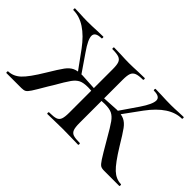

<svg xmlns="http://www.w3.org/2000/svg" viewBox="-77 -711 953 953"><g transform="rotate(45 400.0 -234.0)"><path d="M589 -121Q557 -177 541.5 -198.5Q526 -220 508.5 -228.5Q491 -237 459 -237Q449 -237 415 -235L414 -253Q440 -255 450 -255Q508 -259 520 -259Q553 -259 572.5 -250Q592 -241 608.5 -218.5Q625 -196 658 -141Q704 -66 732.5 -39.5Q761 -13 796 -12Q799 -12 799 -6Q799 0 796 0H690Q673 0 664.5 -5.5Q656 -11 642.5 -31.5Q629 -52 589 -121ZM292 -12Q324 -12 338.5 -17Q353 -22 358.5 -36.5Q364 -51 364 -81V-387Q364 -417 358.5 -431Q353 -445 338.5 -450.5Q324 -456 293 -456Q290 -456 290 -462Q290 -468 293 -468L338 -467Q376 -465 399 -465Q424 -465 464 -467L507 -468Q510 -468 510 -462Q510 -456 507 -456Q477 -456 462 -450Q447 -444 441.5 -429.5Q436 -415 436 -385V-81Q436 -51 441.5 -36.5Q447 -22 461.5 -17Q476 -12 507 -12Q510 -12 510 -6Q510 0 507 0Q479 0 463 -1L399 -2L338 -1Q321 0 292 0Q289 0 289 -6Q289 -12 292 -12ZM519 -246 591 -351Q627 -404 627 -430Q627 -456 584 -456Q581 -456 581 -462Q581 -468 584 -468L624 -467Q662 -465 695 -465Q718 -465 750 -467L781 -468Q783 -468 783 -462Q783 -456 781 -456Q696 -456 617 -349L537 -239ZM4 -12Q40 -13 68.5 -39.5Q97 -66 142 -141Q175 -196 191.5 -218.5Q208 -241 227.5 -250Q247 -259 280 -259Q292 -259 350 -255Q360 -255 386 -253L385 -235Q351 -237 341 -237Q309 -237 291.5 -228.5Q274 -220 258.5 -198.5Q243 -177 211 -121Q208 -115 198 -100Q166 -45 154.5 -27.5Q143 -10 134.5 -5Q126 0 110 0H4Q2 0 2 -6Q2 -12 4 -12ZM19 -456Q16 -456 16 -462Q16 -468 19 -468L50 -467Q82 -465 106 -465Q140 -465 176 -467L217 -468Q219 -468 219 -462Q219 -456 217 -456Q172 -456 172 -429Q172 -404 209 -351L281 -246L263 -239L183 -349Q104 -456 19 -456Z"/></g></svg>

Font: Cormorant SC Medium
Style: Regular
Weight: 500
Designer: Christian Thalmann (Catharsis Fonts)
Foundry: Catharsis Fonts
Version: Version 4.000